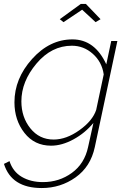

<svg xmlns="http://www.w3.org/2000/svg" viewBox="-45 -727 646 970"><path d="M257 -630 363 -707H389L463 -630L438 -615L370 -678L276 -615ZM-25 101 3 87Q20 140 65 166.5Q110 193 172 193Q254 193 318 146.5Q382 100 400 16L427 -106Q385 -55 326.5 -23Q268 9 213 9Q129 9 78.5 -55.5Q28 -120 28 -210Q28 -330 117 -429Q206 -528 321 -528Q434 -528 492 -402L517 -520H548L434 16Q413 115 337 169Q261 223 166 223Q13 223 -25 101ZM441 -172 479 -351Q470 -414 424 -455Q378 -496 318 -496Q215 -496 139 -405.5Q63 -315 63 -215Q63 -135 108.5 -78.5Q154 -22 226 -22Q290 -22 356.5 -69.5Q423 -117 441 -172Z"/></svg>

Font: Raleway-v4020 ExtraLight
Style: Italic
Weight: 275
Italic angle: -12°
Designer: Matt McInerney, Pablo Impallari, Rodrigo Fuenzalida
Foundry: Matt McInerney, Pablo Impallari, Rodrigo Fuenzalida
Version: Version 4.020;PS 004.020;hotconv 1.0.88;makeotf.lib2.5.64775